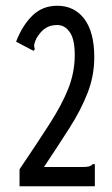

<svg xmlns="http://www.w3.org/2000/svg" viewBox="-20 -648 390 668"><path d="M48 -59Q111 -152 153.5 -218.5Q196 -285 217.5 -339.5Q239 -394 240 -451Q241 -509 223.5 -535Q206 -561 179 -561Q156 -561 139 -550.5Q122 -540 107 -515Q100 -500 99 -493Q98 -486 101 -478L98 -471L89 -475L36 -503Q58 -560 93 -594Q128 -628 179 -628Q239 -628 273.5 -582Q308 -536 308 -449Q308 -384 284.5 -324Q261 -264 221 -201.5Q181 -139 133 -67H266Q282 -67 289.5 -69Q297 -71 303 -77H310V0H48Z"/></svg>

Font: Inconsolata ExtraCondensed Medium
Style: Regular
Weight: 500
Width: 2
Monospace: yes
Designer: Raph Levien, Cyreal, Brenton Simpson
Foundry: Raph Levien, Cyreal, Google
Version: Version 3.001; ttfautohint (v1.8.2.53-6de2)